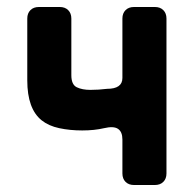

<svg xmlns="http://www.w3.org/2000/svg" viewBox="-20 -529 555 549"><path d="M286 -275Q330 -275 330 -306V-476Q330 -491 339 -500Q348 -509 363 -509H423Q438 -509 447 -500Q456 -491 456 -476V-33Q456 -18 447 -9Q438 0 423 0H363Q348 0 339 -9Q330 -18 330 -33V-130Q330 -152 317.5 -160.5Q305 -169 277.5 -162.5Q250 -156 215 -156Q180 -156 149.5 -162.5Q119 -169 99 -185Q58 -218 58 -299V-476Q58 -491 67 -500Q76 -509 91 -509H151Q166 -509 175 -500Q184 -491 184 -476V-314Q184 -287 199.5 -279.5Q215 -272 238.5 -272Q262 -272 286 -275Z"/></svg>

Font: Tsunagi Gothic Black
Style: Regular
Weight: 900
Designer: Yoshimichi Ohira
Foundry: Positype
Version: Version 1.001